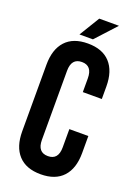

<svg xmlns="http://www.w3.org/2000/svg" viewBox="-160 -914 707 988"><g transform="rotate(20 193.0 -420.0)"><path d="M254.9 -261.2H358.9V-168Q358.9 -83.5 316.9 -37.8Q274.9 7.8 194.8 7.8Q114.7 7.8 72.8 -37.8Q30.8 -83.5 30.8 -168V-532.2Q30.8 -616.7 72.8 -662.4Q114.7 -708 194.8 -708Q274.9 -708 316.9 -662.4Q358.9 -616.7 358.9 -532.2V-463.9H254.9V-539.1Q254.9 -607.9 198.2 -607.9Q141.1 -607.9 141.1 -539.1V-161.1Q141.1 -92.8 198.2 -92.8Q254.9 -92.8 254.9 -161.1ZM205.1 -848.1H313L210.9 -736.8H137.2Z"/></g></svg>

Font: Bebas Neue Bold
Style: Regular
Weight: 700
Designer: Ryoichi Tsunekawa
Foundry: Ryoichi Tsunekawa
Version: Version 1.300